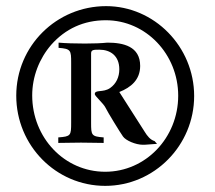

<svg xmlns="http://www.w3.org/2000/svg" viewBox="-20 -700 701 626"><path d="M33 -388C33 -225 163 -94 323 -94C483 -94 613 -226 613 -387C613 -548 483 -680 326 -680C164 -680 33 -550 33 -388ZM85 -389C85 -450 108 -509 147 -554C193 -606 253 -634 325 -634C456 -634 561 -523 561 -388C561 -251 455 -140 323 -140C190 -140 85 -251 85 -389ZM170 -234C194 -234 219 -235 244 -235C269 -235 294 -234 318 -234V-252C278 -255 277 -259 277 -300V-306V-526C277 -538 286 -538 304 -538C340 -538 369 -518 369 -474C369 -449 359 -427 339 -413C316 -397 289 -409 289 -393C289 -387 318 -362 324 -349C330 -336 373 -266 381 -255C390 -242 422 -228 446 -228H451L492 -231L484 -240C470 -244 460 -257 452 -270L369 -400C407 -415 437 -440 437 -485C437 -549 382 -561 330 -561C311 -559 285 -558 257 -558C225 -558 192 -559 171 -561V-544C211 -541 212 -536 212 -496V-490V-306V-300C212 -258 211 -255 170 -252Z"/></svg>

Font: KpRoman
Style: SemiboldItalic
Weight: 600
Italic angle: -11°
Version: Version 0.66